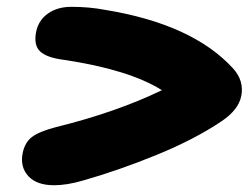

<svg xmlns="http://www.w3.org/2000/svg" viewBox="-20 -633 740 568"><path d="M140.1 -85Q88.4 -85 63.7 -112.1Q39.1 -139.2 46.9 -179.2Q53.2 -211.4 74.2 -227.5Q95.2 -243.7 145 -256.8Q323.7 -300.8 459 -366.2Q361.8 -427.2 168 -456.1Q118.7 -462.4 98.9 -480.7Q79.1 -499 86.9 -539.1Q94.2 -573.7 122.3 -593.3Q150.4 -612.8 190.9 -612.8Q243.7 -612.8 290 -604Q548.8 -562 668.9 -431.2Q702.6 -394.5 693.8 -349.1Q685.5 -307.6 634.8 -273.9Q555.7 -220.7 443.4 -174.8Q331.1 -128.9 226.1 -99.1Q178.2 -85 140.1 -85Z"/></svg>

Font: Shantell Sans Normal
Style: Italic
Weight: 800
Italic angle: -11.31°
Designer: Stephen Nixon, Anya Danilova, Shantell Martin
Foundry: Arrow Type
Version: Version 1.006;[559af2be0]